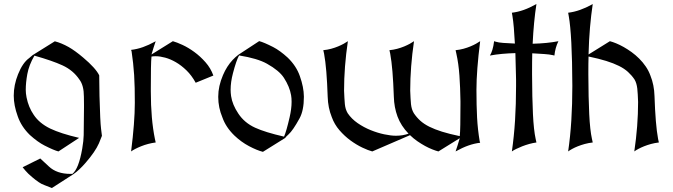

<svg xmlns="http://www.w3.org/2000/svg" viewBox="-20 -758 3367 961"><path d="M475.1 -40.5Q456.5 1.5 408.2 57.1Q376 94.2 348.1 113.3L239.7 183.1Q193.8 165.5 187.5 162.1Q161.1 147.9 121.6 111.3Q106 95.7 93.3 79.1L181.6 35.2L224.6 75.2Q264.2 112.3 331.5 112.3Q336.4 112.3 341.8 112.3L342.8 111.8Q374 86.9 391.6 -14.2Q398.4 -54.2 398.9 -81.5Q400.4 -184.1 400.4 -220.2Q400.4 -228.5 400.4 -234.4Q399.9 -264.2 399.9 -273.9Q399.9 -330.6 377.4 -359.9Q346.2 -406.2 293 -430.7Q242.2 -454.1 152.3 -479.5Q125 -432.6 116.7 -387.2Q108.9 -344.2 108.9 -308.1Q108.9 -291 112.8 -271Q122.6 -221.2 148.9 -183.1Q176.8 -141.1 231 -114.7Q283.7 -89.4 376 -67.9L272.5 0Q249.5 -5.9 202.6 -29.8Q168.9 -46.9 129.4 -82.5Q86.4 -124.5 68.8 -175.8Q48.8 -230.5 48.8 -279.3Q48.8 -332.5 70.3 -386.2Q93.3 -443.8 126 -467.3L143.1 -481.9L254.4 -551.3Q288.1 -542.5 323.7 -522.5Q355.5 -504.4 396.5 -469.7Q459 -417 476.6 -380.9L478 -276.9Q481.4 -148.4 485.8 -113.8Q490.2 -79.1 490.2 -78.1Z M636.2 0Q645.5 -73.7 650.1 -134Q654.8 -194.3 654.8 -243.2Q654.8 -282.7 654.1 -317.1Q653.3 -351.6 651.4 -382.6Q649.4 -413.6 646.2 -442.4Q643.1 -471.2 638.7 -500.5L636.2 -508.3Q666 -511.7 695.6 -522.2Q725.1 -532.7 755.9 -549.8L759.3 -551.8Q754.4 -537.6 749 -520.8Q743.7 -503.9 738.3 -485.4L845.2 -551.8Q864.7 -546.4 893.8 -533Q922.9 -519.5 952.6 -497.8Q982.4 -476.1 1008.5 -446.5Q1034.7 -417 1047.9 -379.9L959.5 -343.8Q939.5 -380.4 913.6 -405.5Q887.7 -430.7 860.4 -446.5Q833 -462.4 806.6 -469.5Q780.3 -476.6 759.3 -476.6Q749 -476.6 738.8 -475.1H738.3Q736.3 -457 735.6 -417.7Q734.9 -378.4 734.9 -316.9V-299.8Q734.9 -162.6 755.4 -62.5L759.3 -44.9Q740.2 -42.5 721.7 -37.6Q703.1 -32.7 686.8 -26.1Q670.4 -19.5 657.2 -12.7Q644 -5.9 636.2 0Z M1176.8 -480.5 1176.3 -480Q1162.1 -453.6 1146 -391.6Q1134.3 -347.2 1134.3 -308.6Q1134.3 -293.5 1136.7 -276.9Q1143.1 -233.9 1172.9 -189.5Q1203.6 -143.1 1257.3 -118.7Q1307.6 -95.7 1401.4 -74.2L1401.9 -74.7Q1413.6 -101.1 1429.7 -171.4Q1439.5 -213.9 1439.5 -248.5Q1439.5 -267.1 1437 -281.2Q1429.7 -324.2 1400.9 -368.7Q1377.4 -404.8 1316.4 -439Q1268.6 -465.8 1176.8 -480.5ZM1295.9 2Q1266.6 -5.4 1226.6 -26.4Q1187 -47.4 1153.3 -79.6Q1110.4 -121.1 1093.3 -169.9Q1072.3 -219.7 1072.3 -272.5Q1072.3 -273.9 1072.3 -274.4Q1072.3 -326.7 1096.2 -382.3Q1115.2 -426.8 1144.5 -458Q1158.2 -472.7 1173.8 -484.4L1277.3 -552.2Q1301.3 -545.9 1347.2 -522.5Q1381.3 -504.9 1419.9 -469.7Q1463.4 -427.7 1481 -376.5Q1500.5 -321.8 1501 -274.9V-272.9Q1501 -205.6 1479.5 -166Q1446.3 -105 1423.8 -85Q1411.6 -74.2 1407.2 -67.4Z M1598.1 -506.8Q1618.7 -508.8 1637.5 -513.9Q1656.2 -519 1672.1 -525.6Q1688 -532.2 1700.4 -539.1Q1712.9 -545.9 1721.2 -551.8Q1702.1 -423.3 1702.1 -304.2Q1703.1 -283.2 1703.9 -266.6Q1704.6 -250 1706.1 -236.6Q1707.5 -223.1 1710.9 -212.2Q1714.4 -201.2 1720.2 -191.4Q1739.3 -163.1 1770 -141.8Q1800.8 -120.6 1835.2 -106.7Q1869.6 -92.8 1903.3 -85.7Q1937 -78.6 1961.4 -78.6Q1995.6 -78.6 2024.9 -88.9Q1986.8 -128.4 1969.7 -174.6Q1952.6 -220.7 1951.2 -274.4Q1948.7 -345.7 1944.3 -399.2Q1939.9 -452.6 1933.1 -489.3L1929.2 -506.8Q1949.7 -508.8 1968.5 -513.9Q1987.3 -519 2003.2 -525.6Q2019 -532.2 2031.5 -539.1Q2043.9 -545.9 2052.2 -551.8Q2033.2 -423.3 2033.2 -304.2Q2034.2 -283.2 2034.9 -266.6Q2035.6 -250 2037.1 -236.6Q2038.6 -223.1 2042 -212.2Q2045.4 -201.2 2051.3 -191.4Q2065.4 -170.4 2083.7 -153.8Q2102.1 -137.2 2128.9 -123.8Q2155.8 -110.4 2192.6 -98.9Q2229.5 -87.4 2280.8 -76.7H2281.2Q2283.2 -94.7 2283.9 -134Q2284.7 -173.3 2284.7 -234.9V-252Q2283.7 -320.3 2279.5 -379.6Q2275.4 -439 2264.2 -489.3L2260.3 -506.8Q2280.8 -508.8 2299.6 -513.9Q2318.4 -519 2334.2 -525.6Q2350.1 -532.2 2362.5 -539.1Q2375 -545.9 2383.3 -551.8Q2374 -478 2369.4 -417.7Q2364.7 -357.4 2364.7 -308.6Q2364.7 -268.6 2365.5 -234.4Q2366.2 -200.2 2367.9 -169.2Q2369.6 -138.2 2372.8 -109.4Q2376 -80.6 2380.9 -51.3L2383.3 -43.5Q2353.5 -40 2324 -29.5Q2294.4 -19 2260.3 0Q2265.1 -14.2 2270.5 -31Q2275.9 -47.9 2281.2 -66.4L2174.3 0Q2161.1 -3.4 2143.8 -10.3Q2126.5 -17.1 2107.7 -27.3Q2088.9 -37.6 2069.3 -51Q2049.8 -64.5 2032.2 -81.5L1843.3 0Q1822.8 -5.4 1793.5 -19.3Q1764.2 -33.2 1734.4 -54.9Q1704.6 -76.7 1679.2 -106Q1653.8 -135.3 1640.6 -171.9Q1621.6 -218.8 1620.1 -274.4Q1617.7 -345.7 1613.3 -399.2Q1608.9 -452.6 1602.1 -489.3Z M2542 0Q2552.7 -73.7 2557.9 -155.3Q2563 -236.8 2563 -328.1Q2563 -343.8 2563 -356.9Q2563 -370.1 2562.5 -380.9L2559.6 -492.2Q2524.4 -491.2 2492.9 -488.3Q2461.4 -485.4 2432.1 -480Q2439 -490.7 2444.6 -509Q2450.2 -527.3 2453.1 -551.8L2460.9 -549.3Q2475.1 -544.9 2499 -543.2Q2522.9 -541.5 2557.1 -540Q2554.7 -585.4 2551.8 -619.6Q2548.8 -653.8 2544.9 -677.7L2542 -694.3Q2571.8 -697.8 2601.3 -708.3Q2630.9 -718.8 2665 -737.8Q2651.4 -650.9 2646 -539.1Q2683.1 -540 2715.1 -543.2Q2747.1 -546.4 2774.9 -551.8Q2758.8 -518.6 2754.9 -480L2747.1 -481.9Q2730.5 -485.8 2704.6 -487.5Q2678.7 -489.3 2644 -491.2Q2643.6 -469.2 2643.3 -447.3Q2643.1 -425.3 2643.1 -401.9V-384.8Q2643.6 -267.1 2647.5 -187Q2651.4 -106.9 2661.1 -62.5L2665 -44.9Q2647.5 -42.5 2628.9 -37.4Q2610.4 -32.2 2593.5 -25.6Q2576.7 -19 2563 -12.2Q2549.3 -5.4 2542 0Z M2823.7 0Q2834.5 -73.7 2839.6 -155.3Q2844.7 -236.8 2844.7 -328.1Q2844.2 -457 2839.6 -544.4Q2835 -631.8 2826.7 -677.7L2823.7 -694.3Q2853 -697.8 2882.8 -708.3Q2912.6 -718.8 2943.4 -735.8L2946.8 -737.8Q2938.5 -683.1 2933.1 -620.6Q2927.7 -558.1 2925.8 -485.4L3032.7 -551.8Q3046.4 -548.3 3064.2 -541Q3082 -533.7 3101.6 -522.7Q3121.1 -511.7 3141.4 -497.1Q3161.6 -482.4 3179.4 -464.6Q3197.3 -446.8 3211.9 -425.5Q3226.6 -404.3 3235.4 -379.9Q3254.4 -333 3255.9 -277.3Q3258.3 -206.1 3262.7 -152.6Q3267.1 -99.1 3273.9 -62.5L3277.8 -44.9Q3257.3 -42.5 3238.5 -37.4Q3219.7 -32.2 3203.9 -25.9Q3188 -19.5 3175.3 -12.7Q3162.6 -5.9 3154.8 0Q3173.8 -127.9 3173.8 -247.6Q3172.9 -268.6 3172.1 -285.2Q3171.4 -301.8 3169.7 -315.2Q3168 -328.6 3164.8 -339.6Q3161.6 -350.6 3155.8 -360.4Q3141.6 -381.3 3123.3 -397.9Q3105 -414.6 3078.1 -428Q3051.3 -441.4 3014.4 -452.9Q2977.5 -464.4 2926.3 -475.1H2925.8Q2925.3 -457 2925 -438.7Q2924.8 -420.4 2924.8 -401.9V-384.8Q2925.3 -267.1 2929.2 -187Q2933.1 -106.9 2942.9 -62.5L2946.8 -44.9Q2925.8 -42.5 2907 -37.4Q2888.2 -32.2 2872.3 -25.9Q2856.4 -19.5 2844 -12.7Q2831.5 -5.9 2823.7 0Z"/></svg>

Font: MedievalSharp
Style: Regular
Weight: 500
Version: Version 1.0